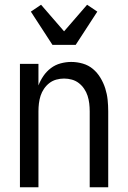

<svg xmlns="http://www.w3.org/2000/svg" viewBox="-20 -789 540 809"><path d="M64 0V-520H142V-429Q150 -450 163 -469Q176 -488 194.5 -502Q213 -516 235.5 -522Q258 -528 280 -528Q305 -528 329 -521Q353 -514 371.5 -498.5Q390 -483 403 -461.5Q416 -440 423.5 -416.5Q431 -393 433.5 -368.5Q436 -344 436 -320V0H358V-320Q358 -337 356 -353.5Q354 -370 349 -385.5Q344 -401 334.5 -415Q325 -429 312 -439Q299 -449 283 -453.5Q267 -458 250 -458Q233 -458 217 -453.5Q201 -449 188 -439Q175 -429 165.5 -415Q156 -401 151 -385.5Q146 -370 144 -353.5Q142 -337 142 -320V0ZM201 -600 110 -740 153 -769 250 -657 347 -769 390 -740 299 -600Z"/></svg>

Font: Iosevka NFM
Style: Regular
Weight: 400
Monospace: yes
Designer: Belleve Invis
Foundry: Belleve Invis
Version: Version 29.0.4; ttfautohint (v1.8.4);Nerd Fonts 3.3.0